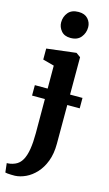

<svg xmlns="http://www.w3.org/2000/svg" viewBox="-164 -861 659 1156"><g transform="rotate(15 166.0 -283.0)"><path d="M58 243Q47.5 243 34.8 242.8Q22 242.5 11.8 241.5Q1.5 240.5 -2.5 239L-9 182Q-2 182.5 12.2 180.2Q26.5 178 42.5 171Q69 159.5 84.5 132Q100 104.5 106.8 61.8Q113.5 19 113.5 -37L112.5 -458L42 -477V-545.5L223 -567.5H225.5L252.5 -548V-8.5Q252.5 53.5 234.8 100.2Q217 147 188 178.2Q159 209.5 124.8 225.5Q90.5 241.5 58 243ZM165.5 -645Q127.5 -645 107.8 -668.8Q88 -692.5 88 -721.5Q88 -757 109.5 -783Q131 -809 174 -809H175Q213 -809 233 -786.5Q253 -764 253 -734.5Q253 -699 231.2 -672Q209.5 -645 166.5 -645ZM330 -315V-250H33V-315Z"/></g></svg>

Font: Merriweather 20pt
Style: Bold
Weight: 700
Version: Version 2.100